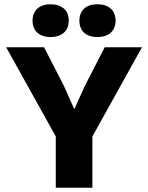

<svg xmlns="http://www.w3.org/2000/svg" viewBox="-20 -882 697 902"><path d="M217 -862C165 -862 133 -833 133 -785C133 -737 165 -708 217 -708C271 -708 303 -737 303 -785C303 -833 271 -862 217 -862ZM437 -862C384 -862 353 -833 353 -785C353 -737 384 -708 437 -708C491 -708 523 -737 523 -785C523 -833 491 -862 437 -862ZM647 -660H472L379 -479L329 -369L280 -479L187 -660H9L242 -241V0H414V-241Z"/></svg>

Font: Work Sans
Style: Bold
Weight: 700
Designer: Wei Huang
Foundry: Wei Huang
Version: Version 2.012